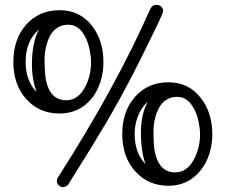

<svg xmlns="http://www.w3.org/2000/svg" viewBox="-20 -753 931 793"><path d="M130.9 -373Q111.8 -426.8 111.8 -483.9Q111.8 -579.1 141.1 -630.9Q85.9 -585 85.9 -497.1Q85.9 -419.9 130.9 -373ZM356 -496.1Q356 -518.1 350.8 -544.7Q345.7 -571.3 335 -594.7Q308.6 -650.9 263.2 -650.9Q194.3 -650.9 171.9 -566.9Q164.1 -537.6 164.1 -506.6Q164.1 -475.6 166.5 -447Q168.9 -418.5 177.7 -394.5Q199.2 -338.9 252.9 -338.9Q303.7 -338.9 332.5 -395.5Q356 -441.4 356 -496.1ZM407.2 -496.1Q407.2 -455.1 395.3 -416.5Q383.3 -377.9 360.4 -348.6Q309.1 -284.2 226.1 -284.2Q141.6 -284.2 88.4 -343.8Q35.2 -403.3 35.2 -497.1Q35.2 -591.8 88.4 -651.4Q141.6 -710.9 226.1 -710.9Q311.5 -710.9 362.3 -643.6Q407.2 -583.5 407.2 -496.1ZM417 -243.2Q366.7 -157.7 261.2 9.8Q251 20 240.5 20Q230 20 222.4 12Q214.8 3.9 214.8 -4.9Q214.8 -13.7 219.2 -20Q458 -392.6 601.1 -716.8Q609.4 -732.9 625 -732.9H627.9Q639.2 -732.9 646.5 -724.9Q653.8 -716.8 653.8 -708.5Q653.8 -700.2 635.3 -661.6Q616.7 -623 588.1 -564.5Q559.6 -505.9 532.2 -452.9Q504.9 -399.9 477.1 -349.1Q449.2 -298.3 417 -243.2ZM581.1 -75.2Q562 -126.5 562 -204.6Q562 -282.7 590.8 -333Q563.5 -309.6 549.8 -273.4Q536.1 -237.3 536.1 -200.7Q536.1 -121.1 581.1 -75.2ZM806.2 -198.2Q806.2 -220.2 801 -246.8Q795.9 -273.4 784.7 -296.9Q758.3 -353 712.9 -353Q644 -353 621.6 -269Q613.8 -239.7 613.8 -208.5Q613.8 -177.2 616.2 -148.9Q618.7 -120.6 627.9 -96.7Q649.4 -41 703.1 -41Q753.9 -41 782.7 -97.7Q806.2 -143.6 806.2 -198.2ZM856.9 -198.2Q856.9 -157.2 845 -118.7Q833 -80.1 809.6 -50.8Q758.8 14.2 675.8 14.2Q591.8 14.2 538.1 -45.9Q484.9 -105.5 484.9 -199.2Q484.9 -293.5 538.1 -353.5Q591.3 -413.1 675.8 -413.1Q761.2 -413.1 811.5 -345.7Q856.9 -285.6 856.9 -198.2Z"/></svg>

Font: Ribeye Marrow
Style: Regular
Weight: 400
Designer: Astigmatic (AOETI)
Foundry: Astigmatic (AOETI)
Version: Version 1.000